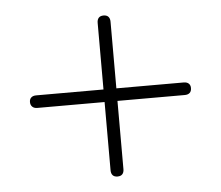

<svg xmlns="http://www.w3.org/2000/svg" viewBox="-42 -581 685 594"><g transform="rotate(-5 300.0 -284.0)"><path d="M300 -34Q290 -34 285 -39.5Q280 -45 280 -55V-267H71Q61 -267 55.5 -272.5Q50 -278 50 -287Q50 -296 55.5 -301Q61 -306 71 -306H280V-513Q280 -523 285 -528.5Q290 -534 300 -534Q310 -534 315 -528.5Q320 -523 320 -513V-306H529Q539 -306 544.5 -301Q550 -296 550 -287Q550 -277 544.5 -272Q539 -267 529 -267H320V-55Q320 -45 315 -39.5Q310 -34 300 -34Z"/></g></svg>

Font: Nunito ExtraLight
Style: Regular
Weight: 200
Designer: Vernon Adams
Foundry: Vernon Adams
Version: Version 3.602;April 4, 2023;FontCreator 14.0.0.2856 64-bit